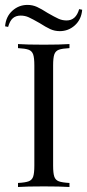

<svg xmlns="http://www.w3.org/2000/svg" viewBox="-38 -747 348 767"><path d="M239.5 -554.8Q210.5 -553.2 197.2 -548.4Q183.9 -543.5 179 -529.8Q174.2 -516.1 174.2 -485.5V-85.5Q174.2 -54.8 179 -41.1Q183.9 -27.4 197.2 -22.6Q210.5 -17.7 239.5 -16.1V0Q202.4 -2.4 137.1 -2.4Q67.7 -2.4 33.9 0V-16.1Q62.9 -17.7 76.2 -22.6Q89.5 -27.4 94.4 -41.1Q99.2 -54.8 99.2 -85.5V-485.5Q99.2 -516.1 94.4 -529.8Q89.5 -543.5 76.2 -548.4Q62.9 -553.2 33.9 -554.8V-571Q67.7 -568.5 137.1 -568.5Q201.6 -568.5 239.5 -571ZM152.4 -695.2Q180.6 -679 195.6 -672.2Q210.5 -665.3 228.2 -665.3Q265.3 -665.3 278.2 -710.5L290.3 -708.1Q287.1 -669.4 261.3 -646Q235.5 -622.6 200.8 -622.6Q180.6 -622.6 162.9 -630.6Q145.2 -638.7 120.2 -654.8Q91.9 -671 77 -677.8Q62.1 -684.7 44.4 -684.7Q25.8 -684.7 13.7 -674.6Q1.6 -664.5 -5.6 -639.5L-17.7 -641.9Q-14.5 -680.6 11.3 -704Q37.1 -727.4 71.8 -727.4Q91.9 -727.4 109.7 -719.4Q127.4 -711.3 152.4 -695.2Z"/></svg>

Font: Playfair Display
Style: Regular
Weight: 400
Designer: Claus Eggers Sørensen
Foundry: Claus Eggers Sørensen
Version: Version 1.005; ttfautohint (v1.2) -l 10 -r 42 -G 200 -x 21 -